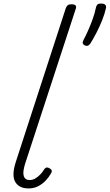

<svg xmlns="http://www.w3.org/2000/svg" viewBox="-20 -1039 614 1076"><path d="M140 17Q87 17 65.5 -19.5Q44 -56 69 -133L349 -994Q354 -1006 360.5 -1010.5Q367 -1015 380 -1015Q397 -1015 403 -1009Q409 -1003 405 -991L120 -119Q106 -73 113.5 -51.5Q121 -30 146 -30Q163 -30 178 -39Q193 -48 206 -61.5Q219 -75 227 -89Q230 -95 237.5 -99Q245 -103 257 -96Q269 -90 270 -82Q271 -74 265 -66Q254 -46 236 -27Q218 -8 194 4.5Q170 17 140 17ZM456 -784Q446 -789 444 -796Q442 -803 448 -815Q460 -837 473.5 -867.5Q487 -898 499 -931Q511 -964 517 -994Q519 -1005 524.5 -1012Q530 -1019 546 -1019Q564 -1019 570 -1012Q576 -1005 574 -994Q567 -962 552.5 -925.5Q538 -889 520.5 -855.5Q503 -822 487 -796Q482 -789 475.5 -784.5Q469 -780 456 -784Z"/></svg>

Font: Playwrite RO ExtraLight
Style: Regular
Weight: 250
Version: Version 1.002